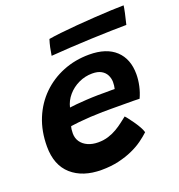

<svg xmlns="http://www.w3.org/2000/svg" viewBox="-127 -802 847 908"><g transform="rotate(-20 297.0 -348.0)"><path d="M485 -97.5Q468 -81.5 444.2 -64.2Q420.5 -47 389 -32.8Q357.5 -18.5 318 -9.2Q278.5 0 231 0Q137 0 81.2 -49.2Q25.5 -98.5 25.5 -192Q25.5 -269 51.2 -331.8Q77 -394.5 122.8 -439.2Q168.5 -484 229.5 -508.5Q290.5 -533 361 -533Q447.5 -533 493.8 -489.8Q540 -446.5 540 -370Q540 -341.5 533.5 -311.8Q527 -282 514.5 -255Q508.5 -255.5 485 -255.8Q461.5 -256 431 -256Q400.5 -256 372.5 -256.2Q344.5 -256.5 328.5 -256Q299 -255.5 267.2 -253.8Q235.5 -252 208.5 -249.2Q181.5 -246.5 166 -244Q161.5 -230 161.5 -209Q161.5 -184.5 174.2 -166.2Q187 -148 209.5 -138Q232 -128 261 -128Q289 -128 312.5 -135.5Q336 -143 355.5 -154.5Q375 -166 391 -178.5Q407 -191 419.5 -200.5Q422 -198 431 -186.8Q440 -175.5 451.2 -159.5Q462.5 -143.5 472 -127Q481.5 -110.5 485 -97.5ZM191 -328.5Q204 -330.5 225.8 -332.5Q247.5 -334.5 276 -336.2Q304.5 -338 336.5 -338.5Q355 -338.5 372.8 -338.5Q390.5 -338.5 403.2 -338.8Q416 -339 419.5 -338.5Q421.5 -346 422.5 -355.2Q423.5 -364.5 423.5 -373.5Q423 -392 414.8 -408.2Q406.5 -424.5 389.2 -434.2Q372 -444 344 -444Q308.5 -444 276 -428.8Q243.5 -413.5 221 -387.2Q198.5 -361 191 -328.5ZM575 -604.5Q545 -604.5 498.2 -603.2Q451.5 -602 397.2 -599.8Q343 -597.5 289.5 -594.5Q236 -591.5 193 -588Q196 -608 200.2 -628Q204.5 -648 210.5 -666.5Q233 -670.5 270.8 -674.8Q308.5 -679 354.2 -682.8Q400 -686.5 446.2 -689.5Q492.5 -692.5 531.5 -694.2Q570.5 -696 594.5 -696Q593.5 -686 588 -659.8Q582.5 -633.5 575 -604.5Z"/></g></svg>

Font: Grandstander Thin SemiBold
Style: Italic
Weight: 600
Italic angle: -15°
Version: Version 1.200